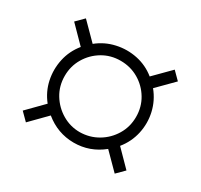

<svg xmlns="http://www.w3.org/2000/svg" viewBox="-96 -673 675 646"><g transform="rotate(30 241.5 -350.0)"><path d="M69 -148 40 -177 101 -239Q75.5 -271 67.2 -310.2Q59 -349.5 67.5 -388.8Q76 -428 102 -460L40 -523L69 -552L131.5 -489Q163 -514.5 202.5 -523.2Q242 -532 281.5 -523.8Q321 -515.5 352.5 -490L414 -552L443 -523L382 -461.5Q408.5 -429 417.5 -389.2Q426.5 -349.5 417.8 -309.8Q409 -270 383 -238L443 -177L414 -148L353.5 -209Q304 -169 241.8 -169.2Q179.5 -169.5 130 -210ZM242 -210Q280 -210.5 311.5 -229Q343 -247.5 362 -279Q381 -310.5 381 -349Q381 -387.5 362.2 -418.8Q343.5 -450 312 -468.5Q280.5 -487 242 -487Q203.5 -487 172.2 -468.2Q141 -449.5 122.5 -418.2Q104 -387 104 -349Q104 -310 123.2 -278.5Q142.5 -247 174 -228.5Q205.5 -210 242 -210Z"/></g></svg>

Font: Urbanist ExtraLight
Style: Regular
Weight: 200
Designer: Corey Hu
Foundry: Corey Hu
Version: Version 1.330; ttfautohint (v1.8.4.7-5d5b)